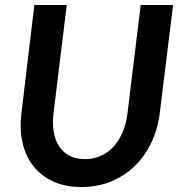

<svg xmlns="http://www.w3.org/2000/svg" viewBox="-20 -743 732 771"><path d="M321 -104C297.3 -104 276.9 -108.4 259.8 -117.2C242.6 -126.1 228.6 -138.6 217.8 -154.8C206.9 -170.9 199.6 -190.4 195.8 -213.2C191.9 -236.1 191.7 -261.3 195 -289L248 -723H118L66 -288.5C60.7 -245.8 62.2 -206.3 70.5 -170C78.8 -133.7 93.3 -102.3 114 -76C134.7 -49.7 161.2 -29.1 193.8 -14.2C226.2 0.6 264 8 307 8C350 8 389.6 0.6 425.8 -14.2C461.9 -29.1 493.6 -49.7 520.8 -76C547.9 -102.3 570.2 -133.7 587.5 -170C604.8 -206.3 616.2 -245.8 621.5 -288.5L675 -723H545L492 -288.5C488.7 -260.8 482.2 -235.7 472.8 -213C463.2 -190.3 451.2 -170.9 436.5 -154.8C421.8 -138.6 404.8 -126.1 385.2 -117.2C365.8 -108.4 344.3 -104 321 -104Z"/></svg>

Font: Lato
Style: Bold Italic
Weight: 700
Italic angle: -7°
Designer: Lukasz Dziedzic
Foundry: tyPoland Lukasz Dziedzic
Version: Version 2.007; 2014-02-27